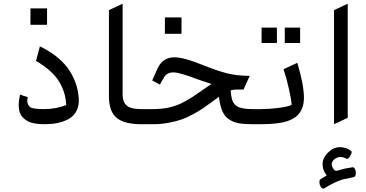

<svg xmlns="http://www.w3.org/2000/svg" viewBox="-20 -687 2026 1062"><path d="M148.4 -549.8V-640.6H240.2V-549.8ZM89.8 -63.5Q83.5 -82 83.5 -106.7Q83.5 -131.3 90.8 -163.6L133.3 -149.9Q130.9 -137.7 130.9 -127.2Q130.9 -116.7 136.2 -107.4Q141.6 -98.1 148.4 -93.5Q155.3 -88.9 169.4 -86.9Q189.9 -83.5 222.7 -83.5Q290.5 -83.5 346.7 -106Q344.2 -140.6 335.9 -170.2Q327.6 -199.7 309.6 -231.4Q272.5 -295.4 179.2 -350.1L200.7 -430.7Q315.9 -374.5 367.2 -292Q416 -213.4 416 -124Q414.1 -89.4 397.5 -64.2Q380.9 -39.1 353.5 -25.4Q301.3 0 229 0Q164.1 0 135.3 -15.6Q100.6 -34.2 89.8 -63.5Z M760.7 -83.5V0Q668.9 0 626.2 -34.2Q583.5 -68.4 582.5 -152.3V-630.9L658.2 -666.5V-164.1Q658.7 -144 663.1 -130.1Q667.5 -116.2 678.7 -105.5Q700.2 -83.5 760.7 -83.5Z M892.1 -500V-590.8H983.9V-500ZM760.3 -83.5H827.1Q918.9 -83.5 985.8 -117.2Q1019.5 -134.3 1043.2 -149.7Q1066.9 -165 1098.9 -188Q1130.9 -210.9 1149.4 -222.7Q1091.3 -241.2 1077.6 -246.6Q974.1 -286.6 938.7 -286.6Q903.3 -286.6 886.7 -258.3L864.3 -219.2L821.8 -241.7L846.2 -296.9Q862.3 -335.4 886 -352.8Q909.7 -370.1 944.3 -370.1Q996.6 -370.1 1101.1 -327.6Q1177.2 -296.9 1231 -282.7Q1284.7 -268.6 1349.6 -267.6H1361.3L1327.1 -191.9H1288.6Q1269.5 -191.9 1255.4 -186.5L1259.3 -156.7Q1264.6 -115.7 1290.3 -99.6Q1315.9 -83.5 1379.4 -83.5H1393.6V0H1379.4Q1332 0 1303 -4.9Q1273.9 -9.8 1249.5 -24.9Q1225.1 -40 1211.7 -68.6Q1198.2 -97.2 1191.9 -143.6V-152.3Q1181.2 -144.5 1150.1 -121.8Q1119.1 -99.1 1101.3 -86.9Q1083.5 -74.7 1049.1 -55.7Q1014.6 -36.6 985.1 -26.4Q955.6 -16.1 913.6 -8.1Q871.6 0 827.1 0H760.3Q744.1 0 731.4 -12.7Q718.8 -25.4 718.8 -41.5Q719.7 -57.6 731.9 -70.6Q744.1 -83.5 760.3 -83.5Z M1392.6 -83.5H1423.3Q1462.4 -83.5 1514.4 -89.4Q1566.4 -95.2 1592.8 -106.4V-108.9Q1592.8 -129.4 1578.6 -192.9Q1564.5 -256.3 1548.3 -304.2L1624.5 -339.4Q1661.1 -218.3 1661.1 -146.5Q1661.1 -78.1 1618.7 -43Q1581.1 -11.7 1502.9 -3.9Q1468.8 0 1423.3 0H1392.6Q1377 0 1364.5 -12.7Q1352.1 -25.4 1352.1 -41.5Q1352.1 -57.6 1364.5 -70.6Q1377 -83.5 1392.6 -83.5ZM1555.2 -449.2V-534.2H1640.1V-449.2ZM1426.8 -449.2V-534.2H1511.7V-449.2Z M1751.5 305.2Q1772.9 292.5 1779.5 288.1Q1786.1 283.7 1787.6 283.2Q1764.2 256.3 1764.2 221.2Q1764.2 186 1794.7 156.5Q1825.2 127 1859.9 127Q1894.5 127 1923.3 148.4Q1924.8 149.4 1924.8 156.2Q1924.8 163.1 1915.8 177.5Q1906.7 191.9 1898.4 191.9Q1896 191.9 1894 189.9Q1880.9 181.6 1862.5 181.6Q1844.2 181.6 1829.6 193.8Q1814.9 206.1 1814.9 222.7Q1814.9 232.4 1823 245.1Q1831.1 257.8 1839.1 257.8Q1847.2 257.8 1864 251.7Q1880.9 245.6 1929.2 238.3H1931.6Q1938.5 238.3 1943.4 247.8Q1948.2 257.3 1948.2 269Q1948.2 289.1 1937.5 292.5Q1877 305.2 1873 306.2Q1827.1 321.3 1775.9 353.5Q1772 356 1768.1 356Q1759.3 356 1752.9 344Q1746.6 332 1746.6 320.3Q1746.6 308.6 1751.5 305.2ZM1827.6 0V-630.9L1903.3 -666.5V-35.2Z"/></svg>

Font: Shahab
Style: Regular
Weight: 400
Designer: Mohammad Saleh Souzanchi
Foundry: http://font-store.ir
Version: Version:0.0.2;RFB:1.2.5;Building:2016-11-27 11:18:45.721916